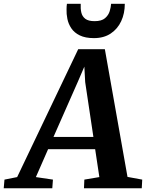

<svg xmlns="http://www.w3.org/2000/svg" viewBox="-93 -1010 783 1030"><path d="M-73 0 -69 -46.5 -1 -60 326.5 -746H469.5L591 -61L670 -46.5L667.5 0H357.5L359.5 -46.5L440 -60L417.5 -209.5H165L99.5 -60L191 -46.5L187.5 0ZM194 -275.5H408L364 -569.5L359.5 -652.5L325.5 -573.5ZM411 -805.5Q365 -805.5 335.2 -820Q305.5 -834.5 289.8 -858Q274 -881.5 268.5 -908.5Q263 -935.5 264 -960.5Q264 -968 264.5 -975.2Q265 -982.5 266 -989.5H340Q338.5 -964 343.2 -943Q348 -922 364.5 -909.2Q381 -896.5 414.5 -896.5Q452 -896.5 470.5 -912.5Q489 -928.5 495.5 -950.2Q502 -972 503 -989.5H576.5Q576.5 -938 557.2 -896.5Q538 -855 501 -830.2Q464 -805.5 411 -805.5Z"/></svg>

Font: Merriweather Light 18pt
Style: Bold Italic
Weight: 700
Italic angle: -7.8°
Version: Version 2.101